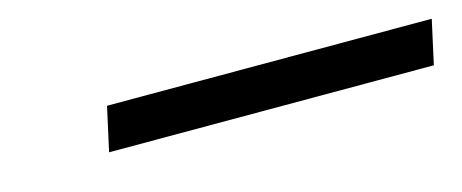

<svg xmlns="http://www.w3.org/2000/svg" viewBox="-23 -914 599 249"><g transform="rotate(-15 277.0 -789.5)"><path d="M105 -760 118 -819H554L541 -760Z"/></g></svg>

Font: Noto Serif SemiCondensed ExtraBold
Style: Italic
Weight: 800
Width: 4
Italic angle: -12°
Designer: Monotype Design Team
Foundry: Monotype Imaging Inc.
Version: Version 2.014; ttfautohint (v1.8.4.7-5d5b)